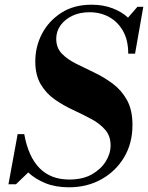

<svg xmlns="http://www.w3.org/2000/svg" viewBox="-20 -783 629 816"><path d="M273 13Q216 13 173 -4.5Q130 -22 100 -50L48 0H16L55 -213H83Q118 -20 274 -20Q332 -20 370.5 -42Q409 -64 429.5 -97Q450 -130 450 -165Q450 -205 427 -231.5Q404 -258 367.5 -277.5Q331 -297 290 -316Q249 -335 212.5 -360.5Q176 -386 153 -425Q130 -464 130 -522Q130 -585 158.5 -639.5Q187 -694 240.5 -728.5Q294 -763 369 -763Q419 -763 459 -747.5Q499 -732 524 -708L564 -754H589L554 -555H525Q525 -612 503 -651Q481 -690 444 -710.5Q407 -731 360 -731Q319 -731 287.5 -716Q256 -701 237.5 -675.5Q219 -650 219 -618Q219 -580 242.5 -555.5Q266 -531 303 -512.5Q340 -494 381 -474.5Q422 -455 459 -427.5Q496 -400 519.5 -358Q543 -316 543 -252Q543 -174 507.5 -114.5Q472 -55 411 -21Q350 13 273 13Z"/></svg>

Font: Libre Bodoni SemiBold
Style: Italic
Weight: 600
Italic angle: -13°
Version: Version 2.003